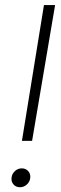

<svg xmlns="http://www.w3.org/2000/svg" viewBox="-20 -748 244 774"><path d="M68.4 -180.2 157.2 -727.5H202.1L109.4 -180.2ZM60.5 6.8Q43.9 6.8 33.9 -5.1Q23.9 -17.1 26.9 -34.2Q29.3 -48.8 41 -59.1Q52.7 -69.3 67.9 -69.3Q84.5 -69.3 94.5 -57.4Q104.5 -45.4 101.6 -28.3Q99.1 -13.7 87.4 -3.4Q75.7 6.8 60.5 6.8Z"/></svg>

Font: Inter Display ExtraLight
Style: Italic
Weight: 200
Italic angle: -9.39999°
Designer: Rasmus Andersson
Foundry: rsms
Version: Version 4.000;git-a52131595